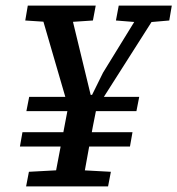

<svg xmlns="http://www.w3.org/2000/svg" viewBox="-20 -664 632 684"><path d="M51 -142 60 -193H452L443 -142ZM73 0 83 -52 213 -59H246L375 -52L365 0ZM74 -268 84 -319H476L466 -268ZM169 0 228 -310H330Q319 -257 311 -214.5Q303 -172 296.5 -135.5Q290 -99 284 -66.5Q278 -34 272 0ZM177 -584 70 -591 79 -644H321L311 -591L206 -584ZM231 -256 118 -644H226L303 -326H308L347 -405L494 -644H557L310 -256ZM480 -584 393 -591 403 -644H592L583 -591L502 -584Z"/></svg>

Font: Source Serif 4 Medium
Style: Italic
Weight: 500
Italic angle: -12°
Designer: Frank Grießhammer
Foundry: Adobe Systems Incorporated
Version: Version 4.004;hotconv 1.0.116;makeotfexe 2.5.65601